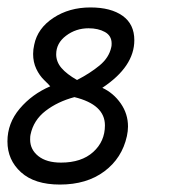

<svg xmlns="http://www.w3.org/2000/svg" viewBox="-74 -485 474 516"><path d="M287 -377Q287 -306 201 -249Q231 -235 250.5 -207Q270 -179 270 -145Q270 -133 267 -119Q254 -60 206.5 -24.5Q159 11 87 11Q19 11 -17.5 -22Q-54 -55 -54 -105Q-54 -154 -21 -193Q12 -232 61 -253Q58 -257 45 -269.5Q32 -282 23.5 -300Q15 -318 15 -340Q15 -352 18 -365Q27 -409 69.5 -437Q112 -465 169 -465Q224 -465 255.5 -442.5Q287 -420 287 -377ZM77 -339Q77 -319 91 -302.5Q105 -286 133 -270Q168 -288 193.5 -309Q219 -330 225 -358Q226 -361 226 -368Q226 -389 208 -399Q190 -409 164 -409Q130 -409 103.5 -389Q77 -369 77 -339ZM208 -148Q208 -204 126 -224Q81 -212 48.5 -187Q16 -162 8 -123Q7 -119 7 -110Q7 -83 29 -65.5Q51 -48 90 -48Q145 -48 176.5 -76.5Q208 -105 208 -148Z"/></svg>

Font: Cambay Devanagari
Style: Italic
Weight: 400
Italic angle: -11°
Designer: Pooja Saxena
Foundry: Pooja Saxena
Version: Version 1.018;PS 001.018;hotconv 1.0.70;makeotf.lib2.5.58329